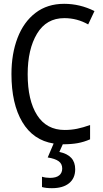

<svg xmlns="http://www.w3.org/2000/svg" viewBox="-20 -746 540 1006"><path d="M319 -65Q353 -65 384.5 -71.5Q416 -78 452 -91V-16Q420 -2 387 4Q354 10 309 10L291 50Q333 59 353.5 81.5Q374 104 374 141Q374 188 342 214Q310 240 252 240Q220 240 200 234V180Q220 186 242 186Q274 186 290 173Q306 160 306 137Q306 112 287 98.5Q268 85 230 79L261 6Q154 -11 97 -106.5Q40 -202 40 -358Q40 -464 72 -547.5Q104 -631 166 -678.5Q228 -726 316 -726Q399 -726 475 -688L442 -618Q384 -651 317 -651Q223 -651 174 -569.5Q125 -488 125 -357Q125 -220 174.5 -142.5Q224 -65 319 -65Z"/></svg>

Font: Noto Sans Mono UI Cond
Style: Regular
Weight: 400
Width: 3
Monospace: yes
Designer: Monotype Design team
Foundry: Monotype Imaging Inc.
Version: Version 1.000